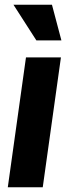

<svg xmlns="http://www.w3.org/2000/svg" viewBox="-20 -793 328 813"><path d="M90 -550H238L161 0H13ZM37 -773H200L240 -622H134Z"/></svg>

Font: Krub
Style: Bold Italic
Weight: 700
Italic angle: -8°
Designer: Ekaluck Peanpanawate
Foundry: Cadson Demak Co.,Ltd.
Version: Version 1.000; ttfautohint (v1.6)